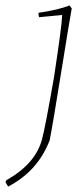

<svg xmlns="http://www.w3.org/2000/svg" viewBox="-62 -477 306 704"><path d="M-32 207Q-34 204 -37.5 198.5Q-41 193 -42 191L-39 184Q68 124 92 34Q103 -5 136 -194Q165 -384 166 -422L82 -414Q79 -418 79 -430Q153 -441 193 -457L201 -446Q195 -415 162.5 -213Q130 -11 120 38Q76 151 -32 207Z"/></svg>

Font: Albura ExtraLight
Style: Italic
Weight: 156
Italic angle: -7°
Designer: Mercedes Jáuregui
Foundry: Omnibus-Type Team
Version: Version 1.000